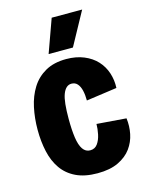

<svg xmlns="http://www.w3.org/2000/svg" viewBox="-115 -818 684 901"><g transform="rotate(-15 226.5 -367.5)"><path d="M246 13Q184 13 141.5 -7.5Q99 -28 73.5 -64.5Q48 -101 37 -150.5Q26 -200 26 -257Q26 -313 37 -364.5Q48 -416 73 -456Q98 -496 139.5 -519.5Q181 -543 241 -543Q289 -543 326.5 -527.5Q364 -512 388.5 -485.5Q413 -459 424.5 -424Q436 -389 434 -351L285 -330Q285 -357 280 -378.5Q275 -400 264 -412.5Q253 -425 235 -425Q221 -425 210.5 -415.5Q200 -406 193 -387.5Q186 -369 183 -339.5Q180 -310 180 -269Q180 -215 185.5 -177Q191 -139 204.5 -119.5Q218 -100 240 -100Q263 -100 276 -118Q289 -136 294.5 -162.5Q300 -189 300 -212L443 -201Q448 -163 440.5 -125.5Q433 -88 410.5 -57Q388 -26 347.5 -6.5Q307 13 246 13ZM286 -587H168L226 -748H374Z"/></g></svg>

Font: Bricolage Grotesque Condensed ExtraBold
Style: Regular
Weight: 800
Width: 3
Designer: Mathieu Triay
Foundry: Atelier Triay
Version: Version 1.000;gftools[0.9.30]